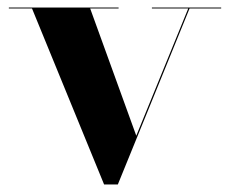

<svg xmlns="http://www.w3.org/2000/svg" viewBox="-20 -480 616 510"><path d="M342 -119.5 480 -457.5H383.5V-460H567.5V-457.5H483.5L293 10H256.5L65 -457.5H3.5V-460H295V-457.5H219.5Z"/></svg>

Font: Bodoni* 72pt
Style: Bold
Weight: 700
Version: Version 2.3